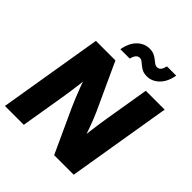

<svg xmlns="http://www.w3.org/2000/svg" viewBox="-249 -1104 1266 1266"><g transform="rotate(45 384.0 -471.0)"><path d="M5.9 0 126.5 -727.5H308.6L460.4 -397.5Q469.7 -376.5 482.2 -345.2Q494.6 -314 507.6 -277.3Q520.5 -240.7 531.7 -204.1L506.8 -167Q510.7 -204.1 516.6 -251.5Q522.5 -298.8 528.8 -342.8Q535.2 -386.7 539.6 -413.6L591.8 -727.5H767.6L647 0H464.8L325.7 -302.7Q314 -329.1 299.1 -365Q284.2 -400.9 267.6 -445.1Q251 -489.3 233.4 -540L264.2 -551.3Q259.3 -498.5 253.2 -450Q247.1 -401.4 241.5 -363.3Q235.8 -325.2 231.9 -302.7L181.6 0ZM529.8 -799.3Q503.9 -799.3 486.8 -807.4Q469.7 -815.4 457 -826.4Q444.3 -837.4 433.6 -845.5Q422.9 -853.5 410.2 -853.5Q394 -853.5 383.1 -839.8Q372.1 -826.2 367.2 -802.7H279.3Q292 -871.6 328.9 -907Q365.7 -942.4 413.1 -942.4Q438.5 -942.4 455.8 -934.6Q473.1 -926.8 485.8 -916.3Q498.5 -905.8 509.5 -897.7Q520.5 -889.6 532.7 -889.6Q551.3 -889.6 561.3 -902.6Q571.3 -915.5 576.7 -939.9H663.1Q650.9 -871.6 613.3 -835.4Q575.7 -799.3 529.8 -799.3Z"/></g></svg>

Font: Inter 28pt ExtraBold
Style: Italic
Weight: 800
Italic angle: -9.3988°
Designer: Rasmus Andersson
Foundry: rsms
Version: Version 4.001;git-66647c0bb